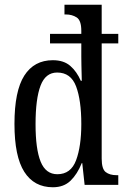

<svg xmlns="http://www.w3.org/2000/svg" viewBox="-20 -780 533 810"><path d="M203 10Q124 10 82.5 -55Q41 -120 41 -257Q41 -396 82.5 -461Q124 -526 203 -526Q249 -526 276.5 -502Q304 -478 321 -439H325Q325 -442 324.5 -461.5Q324 -481 323.5 -504Q323 -527 323 -542V-597H191V-637H323V-650Q323 -694 303.5 -706.5Q284 -719 258 -719H252V-760H409V-637H479V-597H409V-111Q409 -67 426 -54Q443 -41 471 -41H479V0H337L327 -92H325Q306 -45 277.5 -17.5Q249 10 203 10ZM222 -45Q279 -45 301 -104Q323 -163 323 -257Q323 -357 301 -415.5Q279 -474 221 -474Q172 -474 151 -418.5Q130 -363 130 -256Q130 -151 151.5 -98Q173 -45 222 -45Z"/></svg>

Font: Noto Serif Thai ExtraCondensed
Style: Regular
Weight: 400
Width: 2
Designer: Monotype Design Team
Foundry: Monotype Imaging Inc.
Version: Version 2.002; ttfautohint (v1.8.4.7-5d5b)